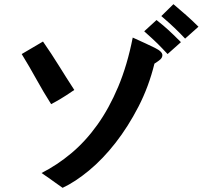

<svg xmlns="http://www.w3.org/2000/svg" viewBox="-20 -819 1040 920"><path d="M336 -388Q312 -372 297 -362Q282 -352 270.5 -345.5Q259 -339 249 -333Q239 -327 225 -320Q187 -380 154.5 -439Q122 -498 84 -560L186 -620Q227 -561 262 -504.5Q297 -448 336 -388ZM847 -617 783 -560Q769 -575 758 -586.5Q747 -598 735 -610Q723 -622 707.5 -636Q692 -650 671 -669L730 -723Q749 -708 761.5 -697.5Q774 -687 786 -676Q798 -665 812 -651.5Q826 -638 847 -617ZM931 -691 867 -634Q852 -650 840 -662Q828 -674 816 -685.5Q804 -697 789.5 -710Q775 -723 753 -742L811 -799Q843 -772 872 -746.5Q901 -721 931 -691ZM758 -553Q757 -542 748 -534Q739 -526 720 -514Q693 -404 643.5 -308Q594 -212 533.5 -134.5Q473 -57 406.5 -2Q340 53 280 81Q272 76 244 55.5Q216 35 179 10Q254 -28 322 -85Q390 -142 446.5 -221Q503 -300 546.5 -403.5Q590 -507 616 -639Q685 -608 722.5 -589.5Q760 -571 758 -553Z"/></svg>

Font: D2Coding ligature
Style: Bold
Weight: 700
Monospace: yes
Designer: Yong-Rak Park; Jeong-Hwan Yoon; Sang-Min Lee;
Foundry: NHN Corporation
Version: Version 1.3.2; Build 20180524